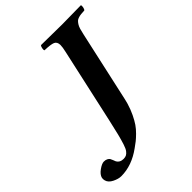

<svg xmlns="http://www.w3.org/2000/svg" viewBox="-332 -765 1071 1071"><g transform="rotate(-45 203.0 -230.0)"><path d="M397 -522 304.2 -103Q303.2 -97.7 300.5 -87.9Q297.9 -78.1 296.9 -74.2Q286.6 -39.6 272.2 -9.8Q257.8 20 244.4 39.6Q231 59.1 212.2 77.6Q193.4 96.2 180.9 106Q168.5 115.7 149.9 128.9Q70.3 187 -13.2 187Q-35.2 187 -62.3 173.6Q-89.4 160.2 -95.2 138.2Q-98.6 126 -96.2 116.2Q-91.3 96.2 -65.9 78.1Q-40.5 60.1 -24.9 60.1Q-10.7 60.1 -1.7 65.2Q7.3 70.3 10.5 75.7Q13.7 81.1 17.6 91.3Q21.5 101.6 22.9 105Q34.7 127.9 64 127.9Q77.6 127.9 86.7 123Q95.7 118.2 104.2 106.9Q112.8 95.7 121.1 69.8Q129.4 43.9 137.9 10.5Q146.5 -22.9 159.2 -81.1L256.8 -522Q264.2 -553.7 264.2 -570.8Q263.7 -596.2 246.1 -603.8Q228.5 -611.3 180.2 -612.8Q176.8 -617.2 179.2 -629.9Q181.6 -642.6 187 -647Q286.6 -645 353 -645Q403.3 -645 501 -647Q504.4 -642.6 502 -629.9Q499.5 -617.2 494.1 -612.8Q476.6 -611.8 466.8 -610.8Q457 -609.9 446 -606.4Q435.1 -603 429.2 -597.4Q423.3 -591.8 416.7 -581.8Q410.2 -571.8 405.8 -557.4Q401.4 -543 397 -522Z"/></g></svg>

Font: Common Serif
Style: Bold Italic
Weight: 700
Italic angle: -12°
Designer: Philipp H. Poll, Khaled Hosny
Foundry: Stefan Peev, Context Ltd.
Version: Version 1.026